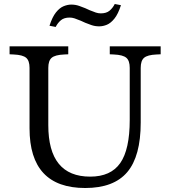

<svg xmlns="http://www.w3.org/2000/svg" viewBox="-20 -932 853 962"><path d="M407 10Q128 10 128 -289V-592Q128 -628 111 -642.5Q94 -657 49 -659L28 -660V-700H322V-660L301 -659Q256 -657 239 -642.5Q222 -628 222 -592V-305Q222 -47 432 -47Q535 -47 582.5 -115Q630 -183 630 -331V-592Q630 -628 613 -642.5Q596 -657 551 -659L530 -660V-700H785V-660L764 -659Q719 -657 702 -642.5Q685 -628 685 -592V-318Q685 -149 617.5 -69.5Q550 10 407 10ZM259 -797 228 -803Q242 -847 260.5 -870Q279 -893 299 -901Q319 -909 337 -909Q358 -909 376.5 -902.5Q395 -896 407 -891L429 -881Q448 -873 460.5 -869Q473 -865 485 -865Q513 -865 529 -878.5Q545 -892 555 -912L586 -906Q572 -862 553.5 -839Q535 -816 515.5 -808Q496 -800 477 -800Q456 -800 437.5 -806.5Q419 -813 407 -818L385 -828Q366 -836 353.5 -840Q341 -844 329 -844Q301 -844 285 -830.5Q269 -817 259 -797Z"/></svg>

Font: Hedvig Letters Serif 12pt
Style: Regular
Weight: 400
Designer: Alexander Örn & Tor Weibull
Foundry: Kanon Foundry
Version: Version 1.000; ttfautohint (v1.8.4.7-5d5b)